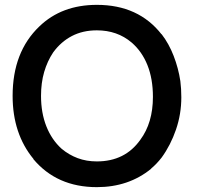

<svg xmlns="http://www.w3.org/2000/svg" viewBox="-20 -749 818 791"><path d="M379 -729Q551 -729 646 -607L645 -609L646 -608Q676 -569 695.5 -518.5Q715 -468 723 -415Q725 -400 726 -382.5Q727 -365 727 -348Q727 -279 705 -215Q683 -151 646 -100Q625 -73 602 -54H603Q510 22 379 22Q214 22 117 -94H118Q32 -198 32 -354Q32 -535 142 -640Q234 -729 379 -729ZM379 -624Q321 -624 276 -600.5Q231 -577 199 -533Q175 -497 162 -452.5Q149 -408 149 -354Q149 -284 171 -228.5Q193 -173 234 -136Q264 -111 300 -97.5Q336 -84 379 -84Q495 -84 558 -173Q610 -243 610 -350Q610 -424 587.5 -480.5Q565 -537 522 -574Q463 -624 379 -624Z"/></svg>

Font: Ekushey Bangla
Style: Bold
Weight: 700
Designer: Al Mamun Sumon
Foundry: Al Mamun Sumon
Version: Version 1.0